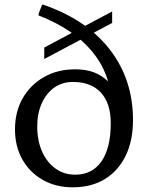

<svg xmlns="http://www.w3.org/2000/svg" viewBox="-20 -788 632 820"><path d="M291 12Q219 12 163 -19.5Q107 -51 75.5 -107Q44 -163 44 -235Q44 -311 77 -368.5Q110 -426 168 -459Q226 -492 301 -492Q346 -492 380 -479.5Q414 -467 444 -438H491V-262H453Q453 -347 411 -392.5Q369 -438 291 -438Q246 -438 212 -414Q178 -390 158.5 -347Q139 -304 139 -248Q139 -188 159.5 -141.5Q180 -95 216.5 -68.5Q253 -42 301 -42Q374 -42 413.5 -99Q453 -156 453 -262V-353Q453 -472 373.5 -568Q294 -664 145 -722V-730L160 -768H164Q349 -705 448.5 -577Q548 -449 548 -275Q548 -187 516.5 -122.5Q485 -58 427.5 -23Q370 12 291 12ZM169 -536V-585L459 -739V-690Z"/></svg>

Font: Platypi Light
Style: Regular
Weight: 300
Designer: David Sargent
Foundry: Bolt Cutter Type
Version: Version 1.200